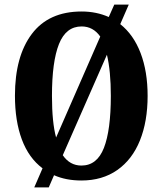

<svg xmlns="http://www.w3.org/2000/svg" viewBox="-20 -775 707 835"><path d="M165 -43Q105 -88 75 -168.5Q45 -249 45 -359Q45 -530 118.5 -627.5Q192 -725 335 -725Q399 -725 453 -701L477 -755H540L503 -670Q561 -624 591.5 -544Q622 -464 622 -358Q622 -247 588.5 -164Q555 -81 490 -35.5Q425 10 334 10Q267 10 215 -13L192 40H129ZM416 -616Q385 -660 335 -660Q267 -660 236.5 -583.5Q206 -507 206 -358Q206 -242 224 -177ZM462 -358Q462 -466 445 -537L253 -100Q284 -55 334 -55Q402 -55 432 -132Q462 -209 462 -358Z"/></svg>

Font: Noto Serif CondExtraBold
Style: Regular
Weight: 800
Width: 3
Designer: Monotype Design Team
Foundry: Monotype Imaging Inc.
Version: Version 1.001